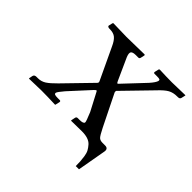

<svg xmlns="http://www.w3.org/2000/svg" viewBox="-145 -572 841 841"><g transform="rotate(45 275.0 -151.5)"><path d="M341.8 1 275.4 2 273.9 0 277.8 -19Q279.3 -26.9 287.6 -26.9H298.8Q321.8 -26.9 323.7 -36.1Q325.2 -41 307.1 -84L265.1 -164.1Q262.2 -170.9 259.3 -170.9Q257.3 -170.9 249.5 -163.1L165 -70.8Q142.6 -44.4 141.1 -38.1Q139.6 -31.7 144.5 -29.3Q149.4 -26.9 162.6 -26.9H175.8Q182.6 -26.9 181.2 -19L176.8 0L175.8 2Q124 0 90.8 0L14.6 2L13.2 0L16.6 -17.1Q19 -26.9 31.7 -26.9H40.5Q61 -26.9 77.9 -37.8Q94.7 -48.8 119.6 -74.2L237.8 -195.8Q240.7 -198.2 241.7 -202.1Q242.2 -204.6 240.2 -209L171.4 -355Q160.2 -379.9 147.2 -390.9Q134.3 -401.9 110.4 -401.9H107.4Q103 -401.9 99.6 -404.1Q96.2 -406.2 96.7 -409.2L101.1 -428.2L103.5 -431.2L187 -429.2L297.4 -431.2L299.8 -428.2L295.9 -410.2Q294.4 -401.9 287.6 -401.9H271.5Q248.5 -401.9 246.1 -390.1Q244.1 -379.9 254.9 -357.9L296.4 -266.1Q300.8 -256.8 302.7 -256.8Q305.7 -256.8 312.5 -265.1L398.9 -356.9Q418.9 -379.4 422.4 -392.1Q423.3 -397.9 419.9 -399.9Q416.5 -401.9 403.3 -401.9H388.2Q381.3 -401.9 382.8 -409.2L387.2 -428.2L390.6 -431.2Q438.5 -429.2 468.3 -429.2L549.8 -431.2L550.3 -429.2L545.9 -410.2Q543.9 -401.9 532.2 -401.9H528.3Q503.9 -401.9 486.6 -392.3Q469.2 -382.8 443.4 -355L324.7 -232.9Q321.3 -230 321.3 -228Q320.8 -226.6 321.8 -221.2L394.5 -74.2Q410.6 -42 418.2 -34.4Q425.8 -26.9 439.9 -26.9H456.5Q476.6 -26.9 473.6 -6.8L449.7 127.9H429.7Q429.7 110.4 429 98.6Q428.2 86.9 425.8 70.3Q423.3 53.7 417.5 43Q411.6 32.2 402.3 21.7Q393.1 11.2 377.7 6.1Q362.3 1 341.8 1Z"/></g></svg>

Font: Linux Biolinum G
Style: Italic
Weight: 400
Italic angle: -12°
Designer: Philipp H. Poll
Foundry: Philipp H. Poll
Version: Version 0.5.1